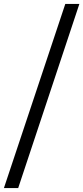

<svg xmlns="http://www.w3.org/2000/svg" viewBox="-33 -840 426 982"><path d="M301 -820 -13 122H60L373 -820Z"/></svg>

Font: Juman Normal
Style: Regular
Weight: 300
Designer: Bandar Raffah (Arabic) Julieta Ulanovsky (Latin)
Foundry: Caramella
Version: Version 5.022;PS 005.022;hotconv 1.0.88;makeotf.lib2.5.64775